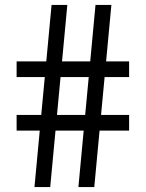

<svg xmlns="http://www.w3.org/2000/svg" viewBox="-20 -760 592 780"><path d="M504.5 -447H405L390.5 -293H504.5V-229.5H384.5L363 0H298.5L320 -229.5H205.5L184 0H120L141.5 -229.5H47.5V-293H147.5L162 -447H47.5V-510.5H168L189.5 -740H253.5L232 -510.5H346.5L368 -740H432.5L411 -510.5H504.5ZM326 -293 340.5 -447H226L211.5 -293Z"/></svg>

Font: Encode Sans Semi Condensed
Style: Regular
Weight: 400
Width: 4
Designer: Multiple Designers
Foundry: Impallari Type
Version: Version 2.000